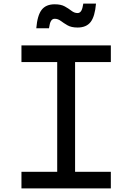

<svg xmlns="http://www.w3.org/2000/svg" viewBox="-20 -1054 740 1074"><path d="M100 0V-93H300V-707H100V-800H600V-707H400V-93H600V0ZM183 -896Q189 -968 213 -999Q237 -1030 286 -1030Q321 -1030 342.5 -1018Q364 -1006 380 -993.5Q396 -981 414 -981Q427 -981 434.5 -993.5Q442 -1006 446 -1034H517Q511 -962 487 -931Q463 -900 414 -900Q379 -900 357.5 -912.5Q336 -925 320 -937Q304 -949 286 -949Q273 -949 265.5 -937Q258 -925 254 -896Z"/></svg>

Font: Martian Mono Light
Style: Regular
Weight: 300
Monospace: yes
Designer: Roman Shamin
Foundry: Evil Martians
Version: Version 1.000; ttfautohint (v1.8.4.7-5d5b)